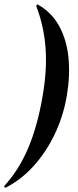

<svg xmlns="http://www.w3.org/2000/svg" viewBox="-48 -746 358 883"><path d="M126 -725Q190 -689 224.5 -625.5Q259 -562 267 -480Q275 -398 259 -304Q243 -211 203.5 -128.5Q164 -46 106.5 17.5Q49 81 -22 117Q-25 118 -27 114.5Q-29 111 -28 109Q38 37 81 -63.5Q124 -164 148 -304Q169 -425 161.5 -525.5Q154 -626 119 -717Q118 -719 121 -723Q124 -727 126 -725Z"/></svg>

Font: Cormorant Light
Style: Italic
Weight: 300
Italic angle: -10°
Designer: Christian Thalmann (Catharsis Fonts)
Foundry: Catharsis Fonts
Version: Version 4.000